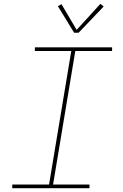

<svg xmlns="http://www.w3.org/2000/svg" viewBox="-20 -982 640 1002"><path d="M44 0V-19H236L352 -716H162V-735H565V-716H373L257 -19H447V0ZM367 -811 282 -950 301 -960 380 -826 504 -962 521 -948 390 -811Z"/></svg>

Font: Iosevka Curly Slab ThEx
Style: Italic
Weight: 100
Width: 7
Italic angle: -9°
Monospace: yes
Designer: Belleve Invis
Foundry: Belleve Invis
Version: Version 11.1.0; ttfautohint (v1.8.3)